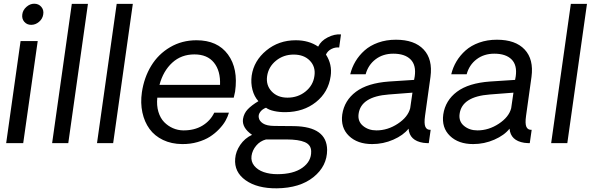

<svg xmlns="http://www.w3.org/2000/svg" viewBox="-20 -771 3220 1034"><path d="M147.9 -637.2Q125 -637.2 110.8 -653.6Q96.7 -669.9 100.1 -693.8Q103 -716.8 122.3 -733.9Q141.6 -751 164.1 -751Q188 -751 202.4 -734.1Q216.8 -717.3 212.9 -693.8Q209.5 -669.9 190.4 -653.6Q171.4 -637.2 147.9 -637.2ZM90.8 -549.8H183.1L105 0H13.2Z M260.7 0 366.7 -750H453.6L347.7 0Z M502.4 0 608.4 -750H695.3L589.4 0Z M1246.1 -277.8Q1240.7 -251.5 1238.8 -245.1H827.1Q822.8 -203.1 833 -168.9Q843.3 -134.8 864 -113.5Q884.8 -92.3 911.1 -80.8Q937.5 -69.3 966.8 -68.8Q1026.9 -68.4 1069.8 -94.2Q1112.8 -120.1 1133.8 -164.1H1212.9Q1206.5 -142.1 1194.1 -120.1Q1181.6 -98.1 1159.7 -75.2Q1137.7 -52.2 1110.4 -34.7Q1083 -17.1 1043.9 -5.9Q1004.9 5.4 960.9 4.9Q903.3 4.4 857.9 -17.3Q812.5 -39.1 785.2 -76.7Q757.8 -114.3 746.8 -165.3Q735.8 -216.3 744.1 -273.9Q755.9 -353.5 794.2 -416.5Q832.5 -479.5 896 -516.8Q959.5 -554.2 1038.1 -554.2Q1151.4 -554.2 1207.5 -477.8Q1263.7 -401.4 1246.1 -277.8ZM1026.9 -478Q956.1 -478 907.5 -433.3Q858.9 -388.7 838.9 -314H1165Q1168 -389.2 1132.3 -433.6Q1096.7 -478 1026.9 -478Z M1470.7 243.2Q1365.2 244.1 1302.7 199.7Q1240.2 155.3 1246.6 83Q1249.5 44.9 1273.7 9.3Q1297.9 -26.4 1337.4 -44.9Q1282.2 -83 1288.6 -129.9Q1293.5 -160.6 1314.2 -182.4Q1335 -204.1 1371.6 -226.1Q1349.1 -251 1339.6 -287.4Q1330.1 -323.7 1335.4 -363.8Q1347.2 -443.8 1414.1 -499Q1481 -554.2 1572.8 -554.2Q1643.1 -554.2 1693.4 -520Q1708.5 -551.3 1745.1 -569.8Q1781.7 -588.4 1816.4 -585.9L1806.6 -515.1Q1785.6 -517.6 1765.1 -507.3Q1744.6 -497.1 1735.4 -477.1Q1770 -423.8 1760.7 -360.8Q1748.5 -274.4 1681.6 -221.2Q1614.7 -168 1518.6 -167Q1485.4 -166.5 1456.5 -172.9Q1427.7 -179.2 1412.6 -190.9Q1393.1 -183.6 1381.8 -168.7Q1370.6 -153.8 1373.5 -138.2Q1376 -119.6 1396 -106.4Q1416 -93.3 1456.5 -92.8L1564.5 -91.8Q1740.2 -88.4 1741.7 36.1Q1741.7 123.5 1668.5 182.6Q1595.2 241.7 1470.7 243.2ZM1673.3 -361.8Q1680.7 -411.1 1648.9 -444.1Q1617.2 -477.1 1561.5 -477.1Q1506.8 -477.1 1466.3 -444.1Q1425.8 -411.1 1418.5 -360.8Q1411.6 -312 1443.1 -278.6Q1474.6 -245.1 1528.3 -245.1Q1584.5 -245.1 1625.5 -278.3Q1666.5 -311.5 1673.3 -361.8ZM1655.8 43.9Q1655.3 9.3 1621.8 -5.4Q1588.4 -20 1522.5 -20H1412.6Q1380.9 -11.7 1359.9 13.2Q1338.9 38.1 1334.5 68.8Q1330.6 98.6 1349.1 121.6Q1367.7 144.5 1400.4 155.8Q1433.1 167 1473.6 167Q1560.1 167 1608.6 132.3Q1657.2 97.7 1655.8 43.9Z M1984.4 4.9Q1904.8 4.9 1859.1 -39.3Q1813.5 -83.5 1823.2 -154.8Q1834.5 -230 1897 -276.9Q1959.5 -323.7 2075.2 -332L2210 -340.8L2213.4 -358.9Q2222.2 -419.9 2191.2 -450.9Q2160.2 -481.9 2098.1 -481.9Q2042.5 -481.9 2002.7 -451.7Q1962.9 -421.4 1949.2 -371.1H1866.2Q1875 -407.7 1894.3 -440.2Q1913.6 -472.7 1943.4 -499.3Q1973.1 -525.9 2016.6 -541.5Q2060.1 -557.1 2112.3 -557.1Q2211.9 -557.1 2261.5 -504.4Q2311 -451.7 2298.3 -356.9Q2295.4 -338.4 2269 -147Q2263.2 -105.5 2270.8 -88.1Q2278.3 -70.8 2299.3 -71.8L2289.1 0Q2276.9 0 2259.3 -2Q2185.5 -13.7 2180.2 -78.1Q2152.3 -42.5 2098.1 -18.8Q2043.9 4.9 1984.4 4.9ZM2007.3 -68.8Q2067.9 -68.8 2122.3 -104.7Q2176.8 -140.6 2189 -188L2201.2 -272L2074.2 -262.2Q1923.3 -251 1911.1 -157.2Q1905.8 -117.2 1935.1 -93Q1964.4 -68.8 2007.3 -68.8Z M2528.3 4.9Q2448.7 4.9 2403.1 -39.3Q2357.4 -83.5 2367.2 -154.8Q2378.4 -230 2440.9 -276.9Q2503.4 -323.7 2619.1 -332L2753.9 -340.8L2757.3 -358.9Q2766.1 -419.9 2735.1 -450.9Q2704.1 -481.9 2642.1 -481.9Q2586.4 -481.9 2546.6 -451.7Q2506.8 -421.4 2493.2 -371.1H2410.2Q2418.9 -407.7 2438.2 -440.2Q2457.5 -472.7 2487.3 -499.3Q2517.1 -525.9 2560.5 -541.5Q2604 -557.1 2656.2 -557.1Q2755.9 -557.1 2805.4 -504.4Q2855 -451.7 2842.3 -356.9Q2839.4 -338.4 2813 -147Q2807.1 -105.5 2814.7 -88.1Q2822.3 -70.8 2843.3 -71.8L2833 0Q2820.8 0 2803.2 -2Q2729.5 -13.7 2724.1 -78.1Q2696.3 -42.5 2642.1 -18.8Q2587.9 4.9 2528.3 4.9ZM2551.3 -68.8Q2611.8 -68.8 2666.3 -104.7Q2720.7 -140.6 2732.9 -188L2745.1 -272L2618.2 -262.2Q2467.3 -251 2455.1 -157.2Q2449.7 -117.2 2479 -93Q2508.3 -68.8 2551.3 -68.8Z M2948.2 0 3054.2 -750H3141.1L3035.2 0Z"/></svg>

Font: Oakes Grotesk
Style: Italic
Weight: 400
Italic angle: -8°
Designer: Samuel Oakes
Foundry: Samuel Oakes
Version: Version 1.000;PS 001.000;hotconv 1.0.88;makeotf.lib2.5.64775